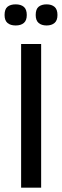

<svg xmlns="http://www.w3.org/2000/svg" viewBox="-20 -862 286 882"><path d="M77 0V-660H169V0ZM194 -745Q171 -745 157.5 -756.5Q144 -768 144 -793Q144 -820 157.5 -831Q171 -842 194 -842Q217 -842 230.5 -830.5Q244 -819 244 -793Q244 -768 230.5 -756.5Q217 -745 194 -745ZM52 -745Q28 -745 14.5 -756.5Q1 -768 1 -793Q1 -820 14.5 -831Q28 -842 52 -842Q76 -842 89.5 -830.5Q103 -819 103 -793Q103 -768 89.5 -756.5Q76 -745 52 -745Z"/></svg>

Font: Bricolage Grotesque SemiCondensed
Style: Regular
Weight: 400
Width: 4
Designer: Mathieu Triay
Foundry: Atelier Triay
Version: Version 1.001;gftools[0.9.33.dev8+g029e19f]